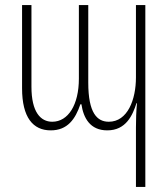

<svg xmlns="http://www.w3.org/2000/svg" viewBox="-20 -504 663 757"><path d="M516 233H553V-484H516V-199C516 -111 483 -24 409 -24C363 -24 328 -58 328 -178V-484H291V-194C291 -91 249 -24 186 -24C140 -24 104 -62 104 -162V-484H67V-156C67 -41 110 10 180 10C246 10 277 -34 297 -93H301C309 -39 335 10 403 10C477 10 503 -50 518 -97H520C517 -64 516 -33 516 -1Z"/></svg>

Font: Noto Sans Armenian ExtraCondensed ExtraLight
Style: Regular
Weight: 200
Width: 2
Designer: Monotype Design Team
Foundry: Monotype Imaging Inc.
Version: Version 2.008